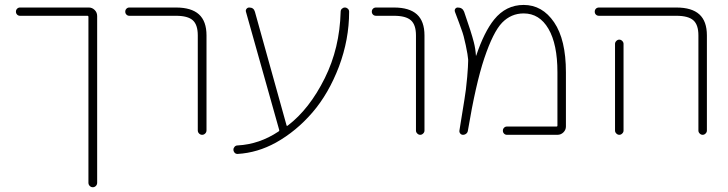

<svg xmlns="http://www.w3.org/2000/svg" viewBox="-20 -578 3011 794"><path d="M347.7 -546.9Q361.3 -546.9 371.6 -536.6Q381.8 -526.4 381.8 -511.7V177.7Q381.8 185.5 376.5 190.9Q371.1 196.3 363.8 196.3Q356.4 196.3 351.1 190.9Q345.7 185.5 345.7 177.7V-507.8Q345.7 -512.7 341.8 -512.7H62.5Q55.7 -512.7 50.8 -517.6Q45.9 -522.5 45.9 -529.8Q45.9 -537.1 50.8 -542Q55.7 -546.9 62.5 -546.9Z M514.6 -512.7Q507.8 -512.7 502.9 -517.6Q498 -522.5 498 -529.8Q498 -537.1 502.9 -542Q507.8 -546.9 514.6 -546.9H708Q771.5 -546.9 802.7 -518.6Q834 -490.2 834 -431.6V-39.1Q834 -31.2 828.6 -25.9Q823.2 -20.5 815.9 -20.5Q808.6 -20.5 803.2 -25.9Q797.9 -31.2 797.9 -39.1V-431.6Q797.9 -475.6 777.3 -494.1Q756.8 -512.7 708 -512.7Z M1423.8 -529.3Q1423.8 -415 1381.8 -302.7Q1338.9 -190.4 1272 -112.8Q1205.1 -35.2 1121.1 11.7Q1044.9 53.7 962.9 58.6Q961.9 58.6 961.9 58.6Q955.1 58.6 950.2 53.7Q945.3 47.9 945.3 41Q945.3 34.2 950.2 28.8Q955.1 23.4 962.9 23.4Q1052.7 18.6 1131.8 -34.2Q1135.7 -36.1 1134.8 -40L997.1 -529.3Q995.1 -536.1 999.5 -541.5Q1003.9 -546.9 1010.7 -546.9Q1029.3 -546.9 1034.2 -529.3L1165 -59.6Q1166 -55.7 1169.9 -58.6Q1259.8 -127 1323.2 -254.9Q1384.8 -378.9 1388.7 -529.3Q1388.7 -537.1 1394 -542Q1399.4 -546.9 1406.2 -546.9Q1413.1 -546.9 1418.5 -542Q1423.8 -537.1 1423.8 -529.3Z M1609.4 -512.7H1535.2Q1527.3 -512.7 1522.5 -517.6Q1517.6 -522.5 1517.6 -529.8Q1517.6 -537.1 1522.5 -542Q1527.3 -546.9 1535.2 -546.9H1609.4Q1672.9 -546.9 1704.1 -518.6Q1735.4 -490.2 1735.4 -431.6V-38.1Q1735.4 -31.2 1730 -25.9Q1724.6 -20.5 1717.8 -20.5Q1710.9 -20.5 1705.6 -25.9Q1700.2 -31.2 1700.2 -38.1V-431.6Q1700.2 -475.6 1679.2 -494.1Q1658.2 -512.7 1609.4 -512.7Z M1948.2 -347.7Q1949.2 -347.7 1949.2 -347.7Q1982.4 -446.3 2023.4 -497.1Q2072.3 -557.6 2145.5 -557.6Q2222.7 -557.6 2271.5 -485.8Q2320.3 -414.1 2320.3 -279.3V-54.7Q2320.3 -41 2310.1 -30.8Q2299.8 -20.5 2285.2 -20.5H2076.2Q2069.3 -20.5 2064.5 -25.4Q2059.6 -30.3 2059.6 -37.6Q2059.6 -44.9 2064.5 -49.8Q2069.3 -54.7 2076.2 -54.7H2281.2Q2285.2 -54.7 2285.2 -58.6V-279.3Q2285.2 -395.5 2248 -459Q2210.9 -522.5 2145.5 -522.5Q2093.8 -522.5 2056.6 -484.4Q2019.5 -446.3 1982.4 -335.9Q1947.3 -230.5 1915 -38.1Q1914.1 -30.3 1908.2 -25.4Q1902.3 -20.5 1894.5 -20.5Q1887.7 -20.5 1883.3 -25.9Q1878.9 -31.2 1879.9 -38.1Q1894.5 -128.9 1900.4 -165Q1907.2 -204.1 1912.1 -259.8Q1916 -306.6 1916 -325.2Q1916 -329.1 1916 -332Q1915 -348.6 1906.2 -390.6Q1897.5 -432.6 1888.7 -455.1Q1881.8 -475.6 1861.3 -529.3Q1860.4 -531.2 1860.4 -534.2Q1860.4 -538.1 1862.3 -541Q1866.2 -546.9 1873 -546.9Q1892.6 -546.9 1899.4 -529.3Q1928.7 -445.3 1939.5 -403.3Q1946.3 -377 1948.2 -347.7Z M2777.3 -512.7H2457Q2449.2 -512.7 2444.3 -517.6Q2439.5 -522.5 2439.5 -529.8Q2439.5 -537.1 2444.3 -542Q2449.2 -546.9 2457 -546.9H2777.3Q2840.8 -546.9 2872.1 -518.6Q2903.3 -490.2 2903.3 -431.6V-38.1Q2903.3 -31.2 2897.9 -25.9Q2892.6 -20.5 2885.7 -20.5Q2878.9 -20.5 2873.5 -25.9Q2868.2 -31.2 2868.2 -38.1V-431.6Q2868.2 -475.6 2847.2 -494.1Q2826.2 -512.7 2777.3 -512.7ZM2523.4 -396.5Q2523.4 -403.3 2528.8 -408.7Q2534.2 -414.1 2541 -414.1Q2547.9 -414.1 2553.2 -408.7Q2558.6 -403.3 2558.6 -396.5V-46.9V-38.1Q2558.6 -31.2 2553.2 -25.9Q2547.9 -20.5 2541 -20.5Q2534.2 -20.5 2528.8 -25.9Q2523.4 -31.2 2523.4 -38.1V-46.9Z"/></svg>

Font: Gen Jyuu Gothic ExtraLight
Style: Regular
Weight: 100
Designer: [Source Han Sans]
Ryoko NISHIZUKA  (kana & ideographs); Paul D. Hunt (Latin, Greek & Cyrillic); Wenlong ZHANG  (bopomofo
Version: Version 1.002.20150607